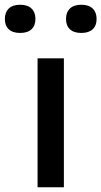

<svg xmlns="http://www.w3.org/2000/svg" viewBox="-76 -790 427 810"><path d="M82.5 0V-544H193.5V0ZM-55.5 -710Q-55.5 -738 -39 -754Q-22.5 -770 9 -770Q40.5 -770 57 -754Q73.5 -738 73.5 -710Q73.5 -682 57 -666.5Q40.5 -651 9 -651Q-22.5 -651 -39 -666.5Q-55.5 -682 -55.5 -710ZM202.5 -710Q202.5 -738 219 -754Q235.5 -770 267 -770Q298.5 -770 315 -754Q331.5 -738 331.5 -710Q331.5 -682 315 -666.5Q298.5 -651 267 -651Q235.5 -651 219 -666.5Q202.5 -682 202.5 -710Z"/></svg>

Font: Encode Sans Expanded Medium
Style: Regular
Weight: 500
Width: 7
Designer: Multiple Designers
Foundry: Impallari Type
Version: Version 2.000